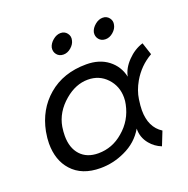

<svg xmlns="http://www.w3.org/2000/svg" viewBox="-105 -648 745 759"><g transform="rotate(-20 267.5 -269.0)"><path d="M518 -399 535 -347Q484 -318 454 -266Q434 -231 429 -196Q425 -169 425 -151Q425 -79 474 -48L451 10Q423 -1 404 -24Q380 -53 381 -90Q352 -40 297 -15Q248 8 194 8Q116 8 74 -39Q35 -82 35 -153Q35 -174 40 -202Q57 -289 119 -342Q183 -397 280 -397Q335 -397 371.5 -369Q408 -341 418 -295Q424 -328 453 -358Q482 -388 518 -399ZM373 -195Q376 -208 376 -223Q376 -271 344.5 -304.5Q313 -338 265 -338Q214 -338 168 -299Q117 -256 107 -197Q104 -177 104 -160Q104 -109 131 -79.5Q158 -50 206 -50Q265 -50 311 -90Q360 -131 373 -195ZM260 -506Q257 -490 242 -477Q227 -464 210 -464Q192 -464 182 -476.5Q172 -489 175 -506Q179 -522 194.5 -535Q210 -548 227 -548Q244 -548 254 -535Q264 -522 260 -506ZM437 -506Q434 -490 419 -477Q404 -464 387 -464Q369 -464 359 -476.5Q349 -489 352 -506Q356 -522 371.5 -535Q387 -548 404 -548Q421 -548 431 -535Q441 -522 437 -506Z"/></g></svg>

Font: GFS Neohellenic Rg
Style: Italic
Weight: 400
Italic angle: -12°
Designer: Takis Katsoulidis and George D. Matthiopoulos
Foundry: Takis Katsoulidis and George D. Matthiopoulos
Version: Version 1.0